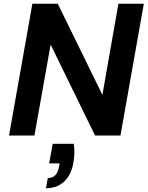

<svg xmlns="http://www.w3.org/2000/svg" viewBox="-20 -720 784 1020"><path d="M28 0 152 -700H287L524 -216L609 -700H744L620 0H485L249 -483L163 0ZM224 280 234 226Q259 226 274 210.5Q289 195 294 163L297 148H241L260 44H372Q376 71 375 96Q374 121 370 144Q359 208 321.5 244Q284 280 224 280Z"/></svg>

Font: DM Sans 9pt
Style: Bold Italic
Weight: 700
Italic angle: -10°
Version: Version 4.004;gftools[0.9.30]